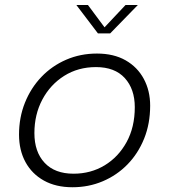

<svg xmlns="http://www.w3.org/2000/svg" viewBox="-20 -758 694 787"><path d="M277 9.5Q209 9.5 160 -17.8Q111 -45 84.5 -93.5Q58 -142 58 -206.5Q58 -276.5 82.2 -337Q106.5 -397.5 149.8 -442.8Q193 -488 251.2 -513.2Q309.5 -538.5 377.5 -538.5Q446 -538.5 494.8 -510.8Q543.5 -483 569.5 -434.5Q595.5 -386 595.5 -325Q595.5 -251 570.8 -189.8Q546 -128.5 502.5 -84Q459 -39.5 401.2 -15Q343.5 9.5 277 9.5ZM281.5 -46Q352 -46 408.8 -80.2Q465.5 -114.5 499 -175.8Q532.5 -237 532.5 -318.5Q532.5 -393 491.5 -438Q450.5 -483 373.5 -483Q300 -483 243 -447Q186 -411 153.5 -349.8Q121 -288.5 121 -212.5Q121 -135.5 162.8 -90.8Q204.5 -46 281.5 -46ZM293 -737.5H340.5L408.5 -646L494.5 -737.5H545L431.5 -621H381.5Z"/></svg>

Font: Epilogue Light
Style: Italic
Weight: 300
Italic angle: -12°
Designer: Tyler Finck
Foundry: Etcetera Type Co
Version: Version 2.111; ttfautohint (v1.8.3)